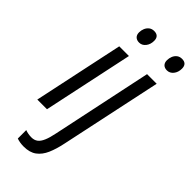

<svg xmlns="http://www.w3.org/2000/svg" viewBox="-305 -784 1075 1075"><g transform="rotate(45 232.5 -246.5)"><path d="M14.2 0 127.9 -535.2H204.6L90.8 0ZM191.4 -628.4Q172.9 -628.4 161.9 -638.9Q150.9 -649.4 150.9 -668.9Q150.9 -685.5 157.2 -700.4Q163.6 -715.3 175.8 -724.9Q188 -734.4 206.1 -734.4Q225.1 -734.4 234.9 -724.4Q244.6 -714.4 244.6 -695.3Q244.6 -666.5 229.2 -647.5Q213.9 -628.4 191.4 -628.4ZM146.5 240.2Q130.4 240.2 116.2 237.8Q102.1 235.4 91.3 231.4V164.6Q101.6 168.5 114.5 170.9Q127.4 173.3 140.6 173.3Q162.6 173.3 177.7 162.1Q192.9 150.9 203.6 125.7Q214.4 100.6 222.7 59.1L348.1 -535.2H424.3L296.4 65.9Q285.6 118.7 268.6 158Q251.5 197.3 222.4 218.8Q193.4 240.2 146.5 240.2ZM411.6 -628.4Q393.1 -628.4 382.3 -638.9Q371.6 -649.4 371.6 -668.9Q371.6 -685.5 377.7 -700.4Q383.8 -715.3 396 -724.9Q408.2 -734.4 426.3 -734.4Q445.8 -734.4 455.3 -724.4Q464.8 -714.4 464.8 -695.3Q464.8 -666.5 449.5 -647.5Q434.1 -628.4 411.6 -628.4Z"/></g></svg>

Font: Open Sans SemiCondensed
Style: Italic
Weight: 400
Width: 4
Italic angle: -12°
Designer: Monotype Design Team
Foundry: Monotype Imaging Inc.
Version: Version 3.000